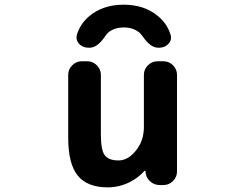

<svg xmlns="http://www.w3.org/2000/svg" viewBox="-20 -806 1040 815"><path d="M350.6 -545.9Q374 -545.9 391.1 -528.8Q408.2 -511.7 408.2 -488.3V-234.4Q408.2 -169.9 424.3 -147.5Q440.4 -125 483.4 -125Q523.4 -125 557.1 -167Q590.8 -209 590.8 -266.6V-488.3Q590.8 -511.7 607.9 -528.8Q625 -545.9 648.4 -545.9H673.8Q697.3 -545.9 714.4 -528.8Q731.4 -511.7 731.4 -488.3V-78.1Q731.4 -54.7 714.4 -37.6Q697.3 -20.5 673.8 -20.5H658.2Q633.8 -20.5 616.2 -37.1Q598.6 -53.7 597.7 -78.1V-79.1Q597.7 -80.1 595.7 -81.1Q593.8 -82 592.8 -80.1Q567.4 -51.8 531.2 -33.2Q486.3 -10.7 437.5 -10.7Q350.6 -10.7 310.1 -60.5Q269.5 -110.4 269.5 -221.7V-488.3Q269.5 -511.7 286.6 -528.8Q303.7 -545.9 327.1 -545.9ZM704.1 -658.2Q706.1 -652.3 706.1 -646.5Q706.1 -631.8 695.3 -620.1Q679.7 -603.5 656.2 -603.5H651.4Q618.2 -603.5 585.9 -651.4Q579.1 -660.2 571.3 -668Q544.9 -689.5 505.4 -689.5Q465.8 -689.5 439.5 -668Q431.6 -660.2 425.8 -651.4Q393.6 -603.5 360.4 -603.5H355.5Q331.1 -603.5 315.4 -620.1Q304.7 -632.8 304.7 -646.5Q304.7 -652.3 306.6 -659.2Q320.3 -704.1 357.4 -736.3Q416 -786.1 504.9 -786.1Q593.8 -786.1 652.3 -736.3Q690.4 -704.1 704.1 -658.2Z"/></svg>

Font: Gen Jyuu Gothic Monospace Bold
Style: Bold
Weight: 700
Designer: [Source Han Sans]
Ryoko NISHIZUKA  (kana & ideographs); Paul D. Hunt (Latin, Greek & Cyrillic); Wenlong ZHANG  (bopomofo
Version: Version 1.002.20150607